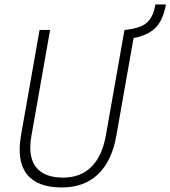

<svg xmlns="http://www.w3.org/2000/svg" viewBox="-20 -827 761 857"><path d="M255.9 9.8Q146.5 9.8 100.1 -49.3Q67.9 -90.3 67.9 -158.7Q67.9 -188 73.7 -222.7L156.7 -693.4H203.6L120.6 -222.7Q115.2 -193.4 115.2 -168.5Q115.2 -114.7 140.1 -82Q176.3 -34.2 261.7 -34.2Q338.9 -34.2 387.5 -82Q436 -129.9 452.6 -222.7L535.6 -693.4H539.6L569.8 -698.2Q616.2 -706.1 640.6 -730.7Q665 -755.4 673.8 -807.1H720.7Q708.5 -737.3 674.1 -703.1Q639.6 -668.9 576.2 -657.2L499.5 -222.7Q479.5 -107.9 417.5 -49.1Q355.5 9.8 255.9 9.8Z"/></svg>

Font: CaskaydiaCove NF ExtraLight
Style: Italic
Weight: 200
Italic angle: -10°
Designer: Aaron Bell
Foundry: Saja Typeworks
Version: Version 2111.001; VTT 6.35;Nerd Fonts 3.2.1